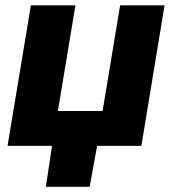

<svg xmlns="http://www.w3.org/2000/svg" viewBox="-20 -556 657 732"><path d="M8.8 0 97.7 -535.6H267.6L200.7 -132.8H371.1L438 -535.6H607.4L519 0ZM154.8 156.2 183.1 -31.2H356L321.8 156.2Z"/></svg>

Font: Inter 20pt ExtraBold
Style: Italic
Weight: 800
Italic angle: -9.3988°
Version: Version 4.001;git-66647c0bb